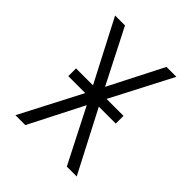

<svg xmlns="http://www.w3.org/2000/svg" viewBox="-200 -868 1001 1001"><g transform="rotate(45 300.0 -367.5)"><path d="M74 0 250 -339H125V-396H250L74 -735H147L300 -435L453 -735H526L350 -396H475V-339H350L526 0H453L300 -300L147 0Z"/></g></svg>

Font: Iosevka Custom Light Extended
Style: Regular
Weight: 300
Width: 7
Monospace: yes
Designer: Belleve Invis
Foundry: Belleve Invis
Version: Version 11.2.4; ttfautohint (v1.8.4)